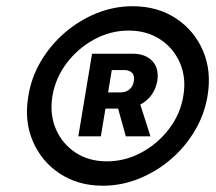

<svg xmlns="http://www.w3.org/2000/svg" viewBox="-20 -757 683 608"><path d="M305.7 -168.9Q227.5 -168.9 169.4 -207.3Q111.3 -245.6 83.7 -310.3Q56.2 -375 69.8 -453.1Q79.1 -511.7 109.6 -563.2Q140.1 -614.7 185.5 -653.8Q231 -692.9 286.1 -715.1Q341.3 -737.3 399.9 -737.3Q478.5 -737.3 536.9 -699Q595.2 -660.6 622.8 -596.2Q650.4 -531.7 637.2 -453.1Q627.4 -394.5 596.9 -343Q566.4 -291.5 520.8 -252.4Q475.1 -213.4 419.9 -191.2Q364.7 -168.9 305.7 -168.9ZM318.4 -246.1Q376 -246.1 427.7 -273.9Q479.5 -301.8 515.4 -348.9Q551.3 -396 560.5 -453.1Q570.3 -510.3 550 -557.4Q529.8 -604.5 487.3 -632.3Q444.8 -660.2 387.2 -660.2Q330.1 -660.2 278.6 -632.3Q227.1 -604.5 191.4 -557.4Q155.8 -510.3 146 -453.1Q136.7 -396 156.7 -348.9Q176.8 -301.8 219 -273.9Q261.2 -246.1 318.4 -246.1ZM228 -325.2 271.5 -586.9H398.4Q439.5 -587.4 461.9 -564.2Q484.4 -541 478 -500Q473.1 -474.1 459 -455.3Q444.8 -436.5 424.3 -425.8L456.5 -325.2H378.4L354 -413.1H314L299.3 -325.2ZM322.3 -464.4H361.8Q377.9 -464.4 389.4 -473.4Q400.9 -482.4 403.8 -500Q406.7 -518.1 397.9 -526.6Q389.2 -535.2 374 -535.2H334Z"/></svg>

Font: Inter Display ExtraBold
Style: Italic
Weight: 800
Italic angle: -9.39999°
Designer: Rasmus Andersson
Foundry: rsms
Version: Version 4.000;git-a52131595